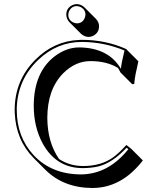

<svg xmlns="http://www.w3.org/2000/svg" viewBox="-20 -853 773 939"><path d="M304.2 -781.2Q304.2 -813 333 -827.6Q344.2 -833 356 -833Q377 -832 392.6 -817.4L449.2 -760.7Q464.4 -744.6 464.4 -724.6Q464.4 -692.9 435.5 -677.7Q424.3 -672.4 412.6 -672.4Q391.6 -673.3 376 -688L319.3 -744.6Q304.7 -760.7 304.2 -781.2ZM379.9 -658.2Q496.1 -658.2 595.7 -613.8Q597.7 -612.8 598.1 -612.8L600.1 -609.9L656.7 -553.2Q640.1 -482.9 637.2 -450.2Q636.7 -445.8 636.7 -442.4L626.5 -441.4L569.8 -498Q563.5 -510.3 557.1 -520.5Q502.9 -554.2 422.4 -554.2Q349.1 -554.2 289.6 -495.1Q211.9 -417 211.4 -277.3Q211.9 -157.2 269 -75.2Q320.3 -41.5 385.3 -41Q475.6 -41 534.7 -84.5Q564 -106.4 598.1 -144L622.1 -125L678.7 -68.4Q574.7 65.9 432.6 66.4Q291 65.9 202.1 -22.5L145.5 -79.1Q58.1 -167 52.2 -299.8Q51.8 -308.1 51.8 -314.9Q51.8 -459 151.9 -560.1Q243.2 -652.3 366.7 -657.7Q373.5 -658.2 379.9 -658.2ZM379.9 -647.9Q259.3 -647.9 167 -560.1Q67.4 -465.3 62 -327.1Q62 -320.8 62 -314.9Q62 -184.1 144 -94.7Q231.9 -0.5 376 0Q509.8 -1 607.9 -123.5L599.1 -130.4Q528.8 -55.2 459 -38.6Q426.3 -31.2 385.3 -30.8Q255.4 -30.8 189 -150.9Q145.5 -231 145 -334Q145 -501 250 -579.6Q305.7 -620.6 366.2 -621.1Q509.8 -620.1 571.3 -516.6Q574.2 -547.4 588.9 -606Q489.3 -647.5 379.9 -647.9ZM314 -781.2Q314 -754.4 339.4 -742.7Q348.1 -739.3 356 -738.8Q382.3 -738.8 394 -764.2Q397.5 -772.9 397.9 -780.8Q397.9 -807.1 372.6 -819.3Q363.8 -822.8 356 -823.2Q329.6 -823.2 317.9 -797.9Q314 -789.6 314 -781.2Z"/></svg>

Font: Linux Biolinum Shadow O
Style: Regular
Weight: 400
Designer: Philipp H. Poll
Foundry: Philipp H. Poll
Version: Version 1.0.4